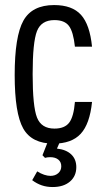

<svg xmlns="http://www.w3.org/2000/svg" viewBox="-20 -569 430 774"><path d="M351 -158H282Q277.2 -98.8 259 -74.7Q240.8 -50.6 199.4 -50.6Q146.8 -50.6 129.2 -95.1Q111.6 -139.6 111.6 -270.2Q111.6 -399.4 129.1 -443.7Q146.6 -488 199.4 -488Q240.2 -488 257.9 -464.5Q275.6 -441 282 -380.8H351Q342.2 -469.6 306.6 -509.1Q271 -548.6 198.2 -548.6Q109.4 -548.6 74.3 -485.7Q39.2 -422.8 39.2 -266.6Q39.2 -112.2 73.6 -51.1Q108 10 195.8 10Q268.8 10 305.4 -29.7Q342 -69.4 351 -158ZM161.4 67.4Q165.8 66 171 65.3Q176.2 64.6 182.4 64.6Q202.8 64.6 214.9 74.3Q227 84 227 101.4Q227 118.4 214.7 129.2Q202.4 140 183.4 140Q171.8 140 157.9 135.4Q144 130.8 130 121.8L109.8 157.4Q128.4 171.4 148.5 178.2Q168.6 185 192.2 185Q236.2 185 261.9 163Q287.6 141 287.6 104.8Q287.6 72.8 267.1 53.4Q246.6 34 209.6 30L227.6 -11H178L151.2 56.8Z"/></svg>

Font: Secuela Light
Style: Regular
Weight: 300
Designer: Fernando Haro
Foundry: deFharo
Version: Version 1.708